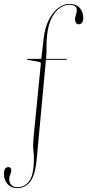

<svg xmlns="http://www.w3.org/2000/svg" viewBox="-62 -730 451 995"><path d="M177.5 -434 176.5 -425H283Q285 -425 285 -423Q285 -420 282 -420H176L128.5 91.5Q120.5 180 93.8 212.5Q67 245 28.5 245Q-4.5 245 -23 223.5Q-41.5 202 -41.5 171Q-41.5 136 -18.5 136Q-3.5 136 -3.5 153Q-3.5 163 -8.8 173.8Q-14 184.5 -14 199Q-14 217.5 -2.8 228.8Q8.5 240 30 240Q64 240 87.8 210.5Q111.5 181 113.5 104Q114.5 77.5 111.2 50.8Q108 24 111.5 -14L149.5 -398Q150 -407.5 143 -409L80.5 -420Q77.5 -421 77.5 -422.5Q77.5 -425 81 -425H152L164.5 -533Q171 -587.5 191.2 -627Q211.5 -666.5 239.5 -688.2Q267.5 -710 297.5 -710Q331.5 -710 350.5 -689.5Q369.5 -669 369.5 -636Q369.5 -621 362.8 -612.5Q356 -604 346 -604Q338 -604 332.5 -611Q327 -618 327 -629Q327 -642 331.5 -654Q336 -666 336 -677.5Q336 -705 297 -705Q256.5 -705 224 -665.2Q191.5 -625.5 183 -555Q178.5 -518.5 179 -486Q179.5 -453.5 177.5 -434Z"/></svg>

Font: Fraunces 144pt S000 Thin
Style: Regular
Weight: 100
Version: Version 1.000; ttfautohint (v1.8.3)